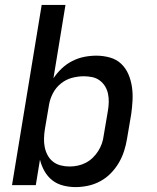

<svg xmlns="http://www.w3.org/2000/svg" viewBox="-20 -755 640 783"><path d="M288 8Q262 8 237 1.5Q212 -5 193 -20Q174 -35 161.5 -57Q149 -79 143 -104L126 0H29L150 -735H247L198 -436Q213 -458 232 -476Q251 -494 274.5 -506Q298 -518 323 -523Q348 -528 373 -528Q401 -528 428 -520.5Q455 -513 474 -495Q493 -477 503.5 -452.5Q514 -428 518 -401Q522 -374 520.5 -345.5Q519 -317 515 -289L498 -189Q494 -164 486 -139Q478 -114 464.5 -91Q451 -68 432 -48.5Q413 -29 389 -16Q365 -3 339 2.5Q313 8 288 8ZM264 -76Q280 -76 297 -79.5Q314 -83 329.5 -91Q345 -99 358 -111.5Q371 -124 380.5 -139Q390 -154 395.5 -170Q401 -186 403 -203L420 -303Q423 -320 423.5 -338Q424 -356 420.5 -372.5Q417 -389 408.5 -403Q400 -417 386.5 -427Q373 -437 356 -440.5Q339 -444 322 -444Q298 -444 273.5 -437.5Q249 -431 228.5 -414.5Q208 -398 196 -375Q184 -352 180 -328L163 -228Q160 -209 159.5 -190.5Q159 -172 162.5 -154.5Q166 -137 174.5 -121.5Q183 -106 196.5 -95.5Q210 -85 227.5 -80.5Q245 -76 264 -76Z"/></svg>

Font: Iosevka Custom Medium Oblique
Style: Regular
Weight: 500
Italic angle: -9°
Designer: Belleve Invis
Foundry: Belleve Invis
Version: Version 27.0.1